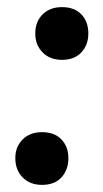

<svg xmlns="http://www.w3.org/2000/svg" viewBox="-20 -514 288 539"><path d="M98 5Q64 5 43.5 -16Q23 -37 23 -70Q23 -102 43.5 -122.5Q64 -143 98 -143Q133 -143 152.5 -122.5Q172 -102 172 -70Q172 -37 152.5 -16Q133 5 98 5ZM154 -346Q120 -346 99.5 -367Q79 -388 79 -420Q79 -453 99.5 -473.5Q120 -494 154 -494Q189 -494 208.5 -473.5Q228 -453 228 -420Q228 -388 208.5 -367Q189 -346 154 -346Z"/></svg>

Font: Nunito ExtraLight
Style: Italic
Weight: 200
Italic angle: -9°
Designer: Vernon Adams
Foundry: Vernon Adams
Version: Version 3.602